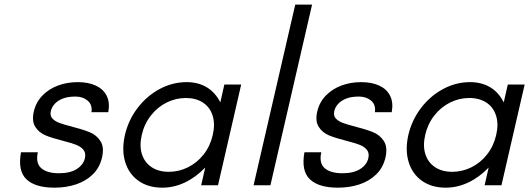

<svg xmlns="http://www.w3.org/2000/svg" viewBox="-20 -827 2362 857"><path d="M73.7 -147.5H148.9Q138.2 -98.6 164.3 -76.2Q190.4 -53.7 243.2 -53.7Q293 -53.7 322.5 -72.5Q352.1 -91.3 358.9 -120.6Q364.3 -144 352.3 -158.4Q340.3 -172.9 319.3 -180.9Q298.3 -189 260.3 -198.7Q211.9 -210.9 183.1 -222.9Q154.3 -234.9 137.7 -260.5Q121.1 -286.1 130.9 -329.1Q140.6 -371.1 169.4 -400.6Q198.2 -430.2 239 -445.3Q279.8 -460.4 327.1 -460.4Q374.5 -460.4 408 -444.8Q441.4 -429.2 456.3 -399.2Q471.2 -369.1 463.4 -326.2H388.2Q393.1 -359.4 371.3 -377.7Q349.6 -396 316.9 -396Q284.2 -396 261.5 -387.5Q238.8 -378.9 224.9 -364Q210.9 -349.1 207 -331.5Q202.1 -311 213.6 -298.3Q225.1 -285.6 245.1 -278.3Q265.1 -271 301.3 -261.7Q350.6 -249 380.9 -236.6Q411.1 -224.1 428.5 -197Q445.8 -169.9 435.5 -124.5Q425.3 -79.1 394.3 -48.8Q363.3 -18.6 319.1 -3.9Q274.9 10.7 223.1 10.7Q137.2 10.7 97.9 -26.9Q58.6 -64.5 73.7 -147.5Z M537.6 -224.6Q553.2 -291.5 594.2 -345.2Q635.3 -398.9 692.6 -429.7Q750 -460.4 813 -460.4Q864.7 -460.4 902.8 -437.5Q940.9 -414.6 963.4 -370.1L981.4 -449.7H1056.6L953.1 0H877.9L896 -79.1Q853.5 -35.2 804.7 -12.2Q755.9 10.7 704.6 10.7Q641.6 10.7 598.4 -19.8Q555.2 -50.3 538.8 -104Q522.5 -157.7 537.6 -224.6ZM733.4 -60.1Q778.3 -60.1 819.1 -80.3Q859.9 -100.6 889.2 -137.9Q918.5 -175.3 929.7 -224.6Q940.9 -272.9 929.2 -310.5Q917.5 -348.1 886.2 -368.9Q855 -389.6 809.6 -389.6Q764.6 -389.6 723.9 -369.4Q683.1 -349.1 653.6 -311.5Q624 -273.9 612.8 -224.6Q601.6 -176.3 613.5 -138.9Q625.5 -101.6 656.7 -80.8Q688 -60.1 733.4 -60.1Z M1297.9 -806.6H1373L1187 0H1111.8Z M1338.9 -147.5H1414.1Q1403.3 -98.6 1429.4 -76.2Q1455.6 -53.7 1508.3 -53.7Q1558.1 -53.7 1587.6 -72.5Q1617.2 -91.3 1624 -120.6Q1629.4 -144 1617.4 -158.4Q1605.5 -172.9 1584.5 -180.9Q1563.5 -189 1525.4 -198.7Q1477.1 -210.9 1448.2 -222.9Q1419.4 -234.9 1402.8 -260.5Q1386.2 -286.1 1396 -329.1Q1405.8 -371.1 1434.6 -400.6Q1463.4 -430.2 1504.2 -445.3Q1544.9 -460.4 1592.3 -460.4Q1639.6 -460.4 1673.1 -444.8Q1706.5 -429.2 1721.4 -399.2Q1736.3 -369.1 1728.5 -326.2H1653.3Q1658.2 -359.4 1636.5 -377.7Q1614.7 -396 1582 -396Q1549.3 -396 1526.6 -387.5Q1503.9 -378.9 1490 -364Q1476.1 -349.1 1472.2 -331.5Q1467.3 -311 1478.8 -298.3Q1490.2 -285.6 1510.3 -278.3Q1530.3 -271 1566.4 -261.7Q1615.7 -249 1646 -236.6Q1676.3 -224.1 1693.6 -197Q1710.9 -169.9 1700.7 -124.5Q1690.4 -79.1 1659.4 -48.8Q1628.4 -18.6 1584.2 -3.9Q1540 10.7 1488.3 10.7Q1402.3 10.7 1363 -26.9Q1323.7 -64.5 1338.9 -147.5Z M1802.7 -224.6Q1818.4 -291.5 1859.4 -345.2Q1900.4 -398.9 1957.8 -429.7Q2015.1 -460.4 2078.1 -460.4Q2129.9 -460.4 2168 -437.5Q2206.1 -414.6 2228.5 -370.1L2246.6 -449.7H2321.8L2218.3 0H2143.1L2161.1 -79.1Q2118.7 -35.2 2069.8 -12.2Q2021 10.7 1969.7 10.7Q1906.7 10.7 1863.5 -19.8Q1820.3 -50.3 1804 -104Q1787.6 -157.7 1802.7 -224.6ZM1998.5 -60.1Q2043.5 -60.1 2084.2 -80.3Q2125 -100.6 2154.3 -137.9Q2183.6 -175.3 2194.8 -224.6Q2206.1 -272.9 2194.3 -310.5Q2182.6 -348.1 2151.4 -368.9Q2120.1 -389.6 2074.7 -389.6Q2029.8 -389.6 1989 -369.4Q1948.2 -349.1 1918.7 -311.5Q1889.2 -273.9 1877.9 -224.6Q1866.7 -176.3 1878.7 -138.9Q1890.6 -101.6 1921.9 -80.8Q1953.1 -60.1 1998.5 -60.1Z"/></svg>

Font: Glacial Indifference
Style: Italic
Weight: 400
Designer: Alfredo Marco Pradil
Foundry: Alfredo Marco Pradil
Version: Version 1.312